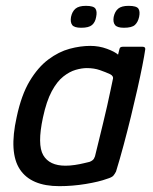

<svg xmlns="http://www.w3.org/2000/svg" viewBox="-20 -631 522 657"><path d="M183 6Q86 6 48 -51.5Q10 -109 37 -230Q53 -306 81.5 -353.5Q110 -401 145.5 -427.5Q181 -454 218 -464Q255 -474 289 -474Q319 -474 346 -464Q373 -454 384 -444L389 -464Q390 -468 393 -469.5Q396 -471 400 -471H468Q478 -471 477 -462Q474 -441 467 -405.5Q460 -370 450 -325.5Q440 -281 428 -232Q416 -183 403 -134.5Q390 -86 377 -44Q373 -36 368 -30Q363 -24 346 -19Q319 -9 273.5 -1.5Q228 6 183 6ZM204 -64Q219 -64 236 -66.5Q253 -69 267 -72.5Q281 -76 286 -77Q292 -79 297 -83Q302 -87 305 -96Q311 -120 318 -149Q325 -178 332.5 -208.5Q340 -239 346.5 -268Q353 -297 358 -321Q363 -345 366 -359Q368 -365 365.5 -369.5Q363 -374 357 -377Q342 -384 322 -391Q302 -398 277 -398Q260 -398 239 -392Q218 -386 196.5 -369Q175 -352 157 -318.5Q139 -285 127 -229Q107 -136 128 -100Q149 -64 204 -64ZM309 -573Q306 -555 295 -545.5Q284 -536 258 -536Q234 -536 227 -545.5Q220 -555 223 -573Q227 -592 238.5 -601.5Q250 -611 274 -611Q300 -611 306.5 -601.5Q313 -592 309 -573ZM456 -573Q452 -555 441.5 -545.5Q431 -536 404 -536Q381 -536 373.5 -545.5Q366 -555 369 -573Q373 -592 384.5 -601.5Q396 -611 420 -611Q447 -611 453.5 -601.5Q460 -592 456 -573Z"/></svg>

Font: Glory Medium
Style: Italic
Weight: 500
Italic angle: -12°
Version: Version 1.011